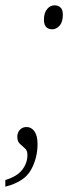

<svg xmlns="http://www.w3.org/2000/svg" viewBox="-59 -561 267 721"><path d="M138 -451Q106 -451 106 -487Q106 -512 117.5 -526.5Q129 -541 146 -541Q159 -541 168 -533Q177 -525 177 -506Q177 -478 164.5 -464.5Q152 -451 138 -451ZM-39 140V115Q5 102 24.5 76.5Q44 51 44 21Q44 4 34.5 -4Q25 -12 15.5 -21Q6 -30 6 -47Q6 -63 15.5 -73.5Q25 -84 41 -84Q59 -84 70.5 -67.5Q82 -51 82 -21Q82 33 57 77.5Q32 122 -39 140Z"/></svg>

Font: Noto Serif Tamil Condensed ExtraLight
Style: Italic
Weight: 200
Width: 3
Italic angle: -12°
Designer: Indian Type Foundry, Tom Grace, and the Monotype Design Team
Foundry: Monotype Imaging Inc.
Version: Version 2.003; ttfautohint (v1.8.4.7-5d5b)